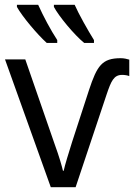

<svg xmlns="http://www.w3.org/2000/svg" viewBox="-20 -785 570 805"><path d="M333 -605H374V-617C349 -657 310 -726 293 -765H206V-756C226 -718 291 -639 333 -605ZM176 -605H220V-617C192 -660 163 -714 140 -765H51V-756C73 -716 136 -641 176 -605ZM193 0H297L427 -389C446 -445 457 -471 492 -471C503 -471 515 -469 522 -466V-535C512 -538 500 -541 486 -541C408 -541 387 -510 353 -407L282 -189C268 -144 252 -93 247 -69H244C239 -90 229 -126 209 -181L86 -536H1Z"/></svg>

Font: Noto Sans Mono Condensed
Style: Regular
Weight: 400
Width: 3
Designer: Monotype Design Team
Foundry: Monotype Imaging Inc.
Version: Version 2.014